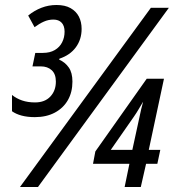

<svg xmlns="http://www.w3.org/2000/svg" viewBox="-20 -745 707 765"><path d="M118.7 -278.3Q89.4 -278.3 66.4 -284.4Q43.5 -290.5 27.8 -301.8V-366.7Q45.4 -352.5 68.1 -344.7Q90.8 -336.9 119.6 -336.9Q158.7 -336.9 180.7 -360.4Q202.6 -383.8 202.6 -419.9Q202.6 -450.2 186 -465.3Q169.4 -480.5 142.6 -480.5H109.4L120.6 -534.2H150.4Q179.2 -534.2 198.5 -545.7Q217.8 -557.1 227.5 -576.4Q237.3 -595.7 237.3 -618.7Q237.3 -642.1 225.6 -654.5Q213.9 -667 192.9 -667Q172.9 -667 154.8 -658.9Q136.7 -650.9 117.7 -636.7L92.3 -683.1Q116.7 -703.1 145.3 -714.1Q173.8 -725.1 205.1 -725.1Q239.3 -725.1 261.2 -712.6Q283.2 -700.2 294.2 -679Q305.2 -657.7 305.2 -629.9Q305.2 -587.9 282.2 -556.6Q259.3 -525.4 216.8 -511.2L215.8 -507.3Q239.3 -497.1 253.9 -476.3Q268.6 -455.6 268.6 -419.9Q268.6 -377.9 250.5 -346.2Q232.4 -314.5 198.7 -296.4Q165 -278.3 118.7 -278.3ZM59.6 0 581.1 -713.9H652.8L131.3 0ZM476.6 0 495.6 -92.3H350.6L359.9 -141.6L564.5 -431.2H633.3L572.8 -147.9H618.7L606.9 -92.3H562L541 0ZM421.4 -147.9H507.3L534.7 -273.9Q538.6 -293.5 542.5 -309.8Q546.4 -326.2 550.3 -339.8Q541 -324.7 532.7 -310.3Q524.4 -295.9 513.2 -279.8Z"/></svg>

Font: Open Sans Condensed Medium
Style: Italic
Weight: 500
Width: 3
Italic angle: -12°
Designer: Monotype Design Team
Foundry: Monotype Imaging Inc.
Version: Version 3.000